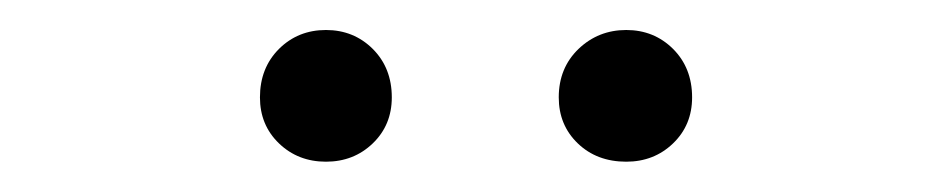

<svg xmlns="http://www.w3.org/2000/svg" viewBox="-20 -768 634 128"><path d="M153.3 -703.1Q153.3 -722.7 166 -735.4Q178.7 -748 197.3 -748Q215.8 -748 228.5 -735.4Q241.2 -722.7 241.2 -703.1Q241.2 -684.6 228.5 -672.4Q215.8 -660.2 197.3 -660.2Q178.7 -660.2 166 -672.4Q153.3 -684.6 153.3 -703.1ZM397.5 -660.2Q377.9 -660.2 365.2 -672.4Q352.5 -684.6 352.5 -703.1Q352.5 -722.7 365.7 -735.4Q378.9 -748 397.5 -748Q416 -748 428.7 -735.4Q441.4 -722.7 441.4 -703.1Q441.4 -684.6 428.7 -672.4Q416 -660.2 397.5 -660.2Z"/></svg>

Font: Gen Shin Gothic Light
Style: Regular
Weight: 200
Designer: [Source Han Sans]
Ryoko NISHIZUKA  (kana & ideographs); Paul D. Hunt (Latin, Greek & Cyrillic); Wenlong ZHANG  (bopomofo
Version: Version 1.002.20150607